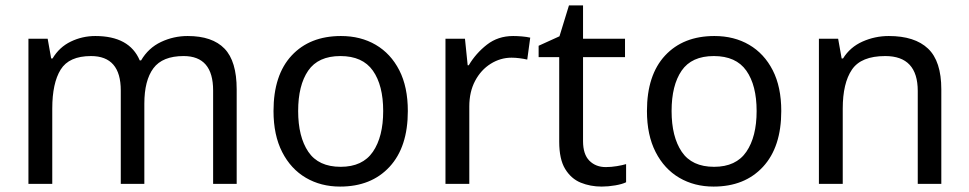

<svg xmlns="http://www.w3.org/2000/svg" viewBox="-20 -679 3577 709"><path d="M673 -546Q764 -546 809 -499.5Q854 -453 854 -349V0H767V-345Q767 -472 658 -472Q580 -472 546.5 -427Q513 -382 513 -296V0H426V-345Q426 -472 316 -472Q235 -472 204 -422Q173 -372 173 -278V0H85V-536H156L169 -463H174Q199 -505 241.5 -525.5Q284 -546 332 -546Q458 -546 496 -456H501Q528 -502 574.5 -524Q621 -546 673 -546Z M1486 -269Q1486 -136 1418.5 -63Q1351 10 1236 10Q1165 10 1109.5 -22.5Q1054 -55 1022 -117.5Q990 -180 990 -269Q990 -402 1057 -474Q1124 -546 1239 -546Q1312 -546 1367.5 -513.5Q1423 -481 1454.5 -419.5Q1486 -358 1486 -269ZM1081 -269Q1081 -174 1118.5 -118.5Q1156 -63 1238 -63Q1319 -63 1357 -118.5Q1395 -174 1395 -269Q1395 -364 1357 -418Q1319 -472 1237 -472Q1155 -472 1118 -418Q1081 -364 1081 -269Z M1875 -546Q1890 -546 1907.5 -544.5Q1925 -543 1938 -540L1927 -459Q1914 -462 1898.5 -464Q1883 -466 1869 -466Q1828 -466 1792 -443.5Q1756 -421 1734.5 -380.5Q1713 -340 1713 -286V0H1625V-536H1697L1707 -438H1711Q1737 -482 1778 -514Q1819 -546 1875 -546Z M2217 -62Q2237 -62 2258 -65.5Q2279 -69 2292 -73V-6Q2278 1 2252 5.5Q2226 10 2202 10Q2160 10 2124.5 -4.5Q2089 -19 2067 -55Q2045 -91 2045 -156V-468H1969V-510L2046 -545L2081 -659H2133V-536H2288V-468H2133V-158Q2133 -109 2156.5 -85.5Q2180 -62 2217 -62Z M2865 -269Q2865 -136 2797.5 -63Q2730 10 2615 10Q2544 10 2488.5 -22.5Q2433 -55 2401 -117.5Q2369 -180 2369 -269Q2369 -402 2436 -474Q2503 -546 2618 -546Q2691 -546 2746.5 -513.5Q2802 -481 2833.5 -419.5Q2865 -358 2865 -269ZM2460 -269Q2460 -174 2497.5 -118.5Q2535 -63 2617 -63Q2698 -63 2736 -118.5Q2774 -174 2774 -269Q2774 -364 2736 -418Q2698 -472 2616 -472Q2534 -472 2497 -418Q2460 -364 2460 -269Z M3262 -546Q3358 -546 3407 -499.5Q3456 -453 3456 -349V0H3369V-343Q3369 -472 3249 -472Q3160 -472 3126 -422Q3092 -372 3092 -278V0H3004V-536H3075L3088 -463H3093Q3119 -505 3165 -525.5Q3211 -546 3262 -546Z"/></svg>

Font: Noto Sans Samaritan
Style: Regular
Weight: 400
Designer: Monotype Design Team
Foundry: Monotype Imaging Inc.
Version: Version 2.001; ttfautohint (v1.8.4.7-5d5b)